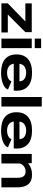

<svg xmlns="http://www.w3.org/2000/svg" viewBox="1432 -2258 832 3737"><g transform="rotate(90 1848.5 -389.0)"><path d="M44.5 0V-124L397 -466H45V-590.5H605.5V-466.5L262 -124.5H612V0Z M730.5 0V-590.5H916.5V0ZM730.5 -773H916.5V-649H730.5Z M1398 6.5Q1219.5 6.5 1129.2 -71Q1039 -148.5 1039 -293Q1039 -439.5 1129.5 -517.8Q1220 -596 1393.5 -596Q1573 -596 1659.8 -515.8Q1746.5 -435.5 1746.5 -295Q1746.5 -262.5 1742 -240H1220Q1230.5 -177.5 1266.5 -149.5Q1317 -110 1398.5 -110Q1436.5 -110 1471.2 -120Q1506 -130 1530.2 -149.2Q1554.5 -168.5 1561 -196L1722 -128Q1711.5 -94 1680.2 -68.8Q1649 -43.5 1603.5 -26.8Q1558 -10 1505 -1.8Q1452 6.5 1398 6.5ZM1220.5 -351.5H1563Q1558.5 -414 1518 -446Q1472 -481.5 1394 -481.5Q1316.5 -481.5 1266.5 -441.5Q1231 -413.5 1220.5 -351.5Z M1867 0V-785H2053V0Z M2523 6.5Q2344.5 6.5 2254.2 -71Q2164 -148.5 2164 -293Q2164 -439.5 2254.5 -517.8Q2345 -596 2518.5 -596Q2698 -596 2784.8 -515.8Q2871.5 -435.5 2871.5 -295Q2871.5 -262.5 2867 -240H2345Q2355.5 -177.5 2391.5 -149.5Q2442 -110 2523.5 -110Q2561.5 -110 2596.2 -120Q2631 -130 2655.2 -149.2Q2679.5 -168.5 2686 -196L2847 -128Q2836.5 -94 2805.2 -68.8Q2774 -43.5 2728.5 -26.8Q2683 -10 2630 -1.8Q2577 6.5 2523 6.5ZM2345.5 -351.5H2688Q2683.5 -414 2643 -446Q2597 -481.5 2519 -481.5Q2441.5 -481.5 2391.5 -441.5Q2356 -413.5 2345.5 -351.5Z M2975 0V-590.5H3154.5L3158 -517.5Q3243.5 -596 3379.5 -596Q3506.5 -596 3566.2 -522.5Q3626 -449 3626 -312.5V0H3440.5V-301.5Q3440.5 -398 3408 -434.5Q3375.5 -471 3313 -471Q3246.5 -471 3199.5 -422.5Q3171.5 -393.5 3160.5 -355V0Z"/></g></svg>

Font: Anybody ExtraExpanded Regular
Style: Bold
Weight: 700
Width: 8
Designer: Tyler Finck
Foundry: Etcetera Type Company
Version: Version 1.010; ttfautohint (v1.8.3) -l 8 -r 50 -G 200 -x 14 